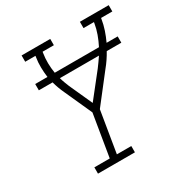

<svg xmlns="http://www.w3.org/2000/svg" viewBox="-169 -869 963 1004"><g transform="rotate(-30 312.5 -367.5)"><path d="M136 0V-38H229L271 -292L196 -458Q188 -475 181 -494Q174 -513 169 -532H86V-570H160Q156 -600 155.5 -630Q155 -660 160 -691L161 -697H99V-735H272V-697H204L203 -691Q198 -660 198.5 -630Q199 -600 204 -570H471Q486 -599 497 -629.5Q508 -660 513 -691L514 -697H451V-735H625V-697H557L556 -691Q551 -660 541 -630Q531 -600 517 -570H584V-532H496Q485 -512 471.5 -492Q458 -472 443 -454L313 -287L272 -38H359V0ZM297 -334 410 -477Q420 -491 430 -504.5Q440 -518 449 -532H213Q217 -517 222.5 -502.5Q228 -488 234 -473Z"/></g></svg>

Font: Iosevka Curly Slab XLtEx
Style: Italic
Weight: 200
Width: 7
Italic angle: -9°
Monospace: yes
Designer: Belleve Invis
Foundry: Belleve Invis
Version: Version 11.1.0; ttfautohint (v1.8.3)